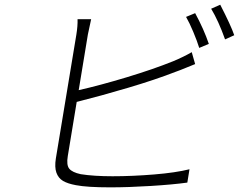

<svg xmlns="http://www.w3.org/2000/svg" viewBox="-20 -790 1018 818"><path d="M305.4 -643.1Q311.4 -680.4 310.4 -708.1H368.3Q356.5 -654.8 354.4 -643.1L315.3 -405.9Q406.2 -426.5 520.2 -460.9Q634.2 -495.4 717.7 -529.1Q763.5 -548.3 796.9 -567.8L811.4 -517Q804 -514.2 774.3 -502Q744.7 -489.7 728 -484Q643.5 -451 526.3 -416.2Q409.1 -381.4 306.8 -355.8L268.8 -125Q262.4 -87 275 -71.4Q287.6 -55.8 323.9 -47.9Q379.6 -39.1 459.5 -39.1Q544 -39.1 636.5 -46.7Q729 -54.3 787.3 -68.9L778.1 -12.1Q717.3 -3.6 622 2.3Q526.6 8.2 449.6 8.2Q351.2 8.2 303.3 -1.1Q268.5 -7.5 248.6 -19.2Q228.7 -30.9 220.3 -54.3Q212 -77.8 218 -115.1ZM828.8 -585.9Q819.6 -615.8 803.4 -654.3Q787.3 -692.8 772.7 -718L811.4 -734Q848.7 -665.1 869.7 -603ZM938.9 -622.2Q910.5 -701.7 879.6 -752.8L918.3 -769.9Q964.1 -680.8 978 -639.9Z"/></svg>

Font: Karasuma Gothic
Style: Light Italic
Weight: 300
Italic angle: 9.39998°
Designer: Rasmus Andersson / Ryoko Nishizuka
Foundry: rsms
Version: Version 1.00